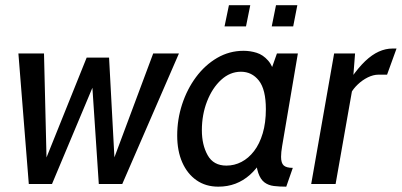

<svg xmlns="http://www.w3.org/2000/svg" viewBox="-20 -690 1507 720"><path d="M88 0 49 -489.5H145L155.5 -54.5L137.5 -57.5L305 -474H389L411.5 -54.5L393 -57L554.5 -489.5H651L438.5 0H350.5L323.5 -406L344 -402.5L175 0Z M798.5 10Q751.5 10 717 -14Q682.5 -38 663.5 -81Q644.5 -124 644.5 -182Q644.5 -242.5 663 -299Q681.5 -355.5 715 -400.8Q748.5 -446 794.2 -472.8Q840 -499.5 893.5 -499.5Q918.5 -499.5 942.5 -492Q966.5 -484.5 985.5 -462.8Q1004.5 -441 1014 -399L986 -397.5L1018.5 -489.5H1097L1038 -142Q1034 -118.5 1034 -102Q1034 -78.5 1044 -69.5Q1054 -60.5 1078 -60.5L1053.5 10Q1027.5 10 1007 7.5Q986.5 5 971.8 -6Q957 -17 948.5 -41.5Q940 -66 938 -110.5L961.5 -87.5Q941.5 -56 917 -34.2Q892.5 -12.5 863 -1.2Q833.5 10 798.5 10ZM829 -69Q859 -69 885.5 -82.8Q912 -96.5 932.8 -123.5Q953.5 -150.5 965.2 -190Q977 -229.5 977 -280.5Q977 -354.5 950.8 -387.8Q924.5 -421 883.5 -421Q842.5 -421 809.2 -390.5Q776 -360 756.5 -310Q737 -260 737 -201.5Q737 -146.5 758.8 -107.8Q780.5 -69 829 -69ZM822 -591 838.5 -670.5H918.5L902.5 -591ZM999 -591 1015 -670.5H1095L1079.5 -591Z M1147 0 1233 -489.5H1311.5L1301 -354.5L1238.5 0ZM1296 -340.5 1297.5 -398.5Q1324 -436.5 1349.5 -460.8Q1375 -485 1400.5 -496.5Q1426 -508 1452 -508H1467L1431.5 -410H1399Q1380 -410 1359.2 -399.8Q1338.5 -389.5 1321.5 -373.2Q1304.5 -357 1296 -340.5Z"/></svg>

Font: Cabin
Style: Italic
Weight: 400
Width: 4
Italic angle: -10°
Designer: Pablo Impallari
Foundry: Pablo Impallari. http://www.impallari.com Igino Marini. http://www.ikern.com
Version: Version 3.001